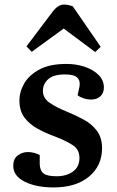

<svg xmlns="http://www.w3.org/2000/svg" viewBox="-20 -807 513 841"><path d="M228 -35Q271 -35 299.5 -55.5Q328 -76 328 -115Q328 -152 299 -171Q270 -190 221 -209Q182 -223 146 -242.5Q110 -262 87.5 -291.5Q65 -321 65 -368Q65 -404 85.5 -440.5Q106 -477 151.5 -502Q197 -527 271 -527Q315 -527 352.5 -514Q390 -501 412.5 -478Q435 -455 435 -424Q435 -399 419.5 -385Q404 -371 380 -371Q361 -371 344.5 -377Q328 -383 320 -390L328 -427Q333 -452 319 -466.5Q305 -481 265 -481Q214 -481 191 -460Q168 -439 168 -409Q168 -377 197 -357Q226 -337 268 -320Q310 -303 346 -283.5Q382 -264 404.5 -234Q427 -204 427 -158Q427 -81 370 -33.5Q313 14 214 14Q139 14 88.5 -11Q38 -36 38 -81Q38 -111 57.5 -126Q77 -141 102 -141Q117 -141 131 -137Q145 -133 154 -128V-88Q155 -60 170.5 -47.5Q186 -35 228 -35ZM421 -602 397 -579 259 -682 119 -580 96 -604 210 -755Q234 -787 260 -787Q279 -787 299 -779Z"/></svg>

Font: Literata 36pt SemiBold
Style: Italic
Weight: 600
Italic angle: -2°
Designer: Latin by Veronika Burian and Jose Scaglione. Greek by Irene Vlachou. Cyrillic by Vera Evstafieva
Foundry: TypeTogether
Version: Version 3.002